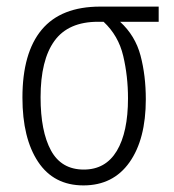

<svg xmlns="http://www.w3.org/2000/svg" viewBox="-20 -552 528 582"><path d="M233 10Q143 10 95.5 -61.5Q48 -133 48 -256Q48 -392 106.5 -462Q165 -532 284 -532H461V-486H344Q390 -444 406 -383.5Q422 -323 422 -251Q422 -130 372.5 -60Q323 10 233 10ZM234 -38Q300 -38 334 -94.5Q368 -151 368 -254Q368 -321 353.5 -382.5Q339 -444 294 -486H277Q187 -486 145 -428Q103 -370 103 -257Q103 -154 134.5 -96Q166 -38 234 -38Z"/></svg>

Font: Noto Sans Condensed Light
Style: Regular
Weight: 300
Width: 3
Designer: Monotype Design Team
Foundry: Monotype Imaging Inc.
Version: Version 2.013; ttfautohint (v1.8.4.7-5d5b)